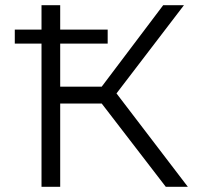

<svg xmlns="http://www.w3.org/2000/svg" viewBox="-20 -720 764 740"><path d="M619 0 372 -321H212V0H140V-552H37V-606H140V-700H212V-606H395V-552H212V-386H372L609 -700H689L429 -360L704 0Z"/></svg>

Font: Montserrat Alternates
Style: Regular
Weight: 400
Designer: Julieta Ulanovsky
Foundry: Julieta Ulanovsky
Version: Version 7.200;PS 007.200;hotconv 1.0.88;makeotf.lib2.5.64775